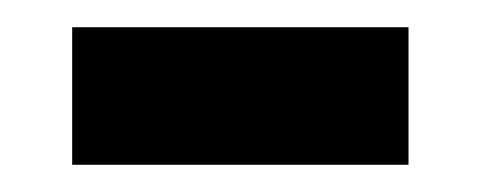

<svg xmlns="http://www.w3.org/2000/svg" viewBox="-20 -340 353 141"><path d="M33 -219V-320H280V-219Z"/></svg>

Font: Noto Sans Malayalam Condensed SemiBold
Style: Regular
Weight: 600
Width: 3
Designer: Jelle Bosma - Monotype Design Team
Foundry: Monotype Imaging Inc.
Version: Version 2.104; ttfautohint (v1.8.4.7-5d5b)